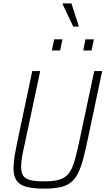

<svg xmlns="http://www.w3.org/2000/svg" viewBox="-20 -1109 625 1137"><path d="M244 8Q176 8 135.5 -3Q95 -14 77.5 -40.5Q60 -67 60 -112Q60 -145 67.5 -190Q75 -235 88 -295L171 -688H218L128 -264Q117 -216 111 -181Q105 -146 105 -120Q105 -87 117.5 -68.5Q130 -50 159.5 -42.5Q189 -35 240 -35Q297 -35 331 -45Q365 -55 385.5 -80Q406 -105 419.5 -149.5Q433 -194 448 -264L538 -688H585L502 -295Q487 -223 473.5 -171Q460 -119 442.5 -84Q425 -49 400 -29Q375 -9 337 -0.5Q299 8 244 8ZM473 -810 486 -876H536L522 -810ZM287 -810 301 -876H350L336 -810ZM414 -951 351 -1084 352 -1089H403L446 -956L445 -951Z"/></svg>

Font: Saira SemiCondensed ExtraLight
Style: Italic
Weight: 250
Width: 4
Italic angle: -12°
Designer: Hector Gatti with collaboration of the Omnibus-Type team
Foundry: Omnibus-Type
Version: Version 1.101